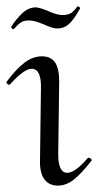

<svg xmlns="http://www.w3.org/2000/svg" viewBox="-22 -571 307 600"><path d="M103 -70 106 -297Q107 -356 77 -356Q53 -356 10 -308Q8 -306 7 -306Q3 -306 0 -309.5Q-3 -313 -1 -316Q29 -356 55 -375.5Q81 -395 109 -395Q137 -395 150 -376Q163 -357 163 -318L160 -89Q160 -31 188 -31Q213 -31 252 -77Q253 -78 255 -78Q259 -78 262.5 -74.5Q266 -71 264 -69Q233 -29 209 -10Q185 9 159 9Q131 9 116.5 -11Q102 -31 103 -70ZM20 -480Q18 -480 15 -482.5Q12 -485 13 -487Q27 -510 47 -529Q67 -548 90 -548Q99 -548 125 -538Q155 -524 173 -524Q191 -524 200.5 -530.5Q210 -537 220 -551H221Q224 -551 226.5 -548.5Q229 -546 228 -544Q208 -508 192.5 -495Q177 -482 158 -482Q149 -482 138 -485.5Q127 -489 117 -494Q114 -495 98.5 -501Q83 -507 68 -507Q53 -507 45 -502Q37 -497 31 -490.5Q25 -484 21 -480Z"/></svg>

Font: Cormorant Upright
Style: Regular
Weight: 400
Designer: Christian Thalmann (Catharsis Fonts)
Foundry: Catharsis Fonts
Version: Version 3.302